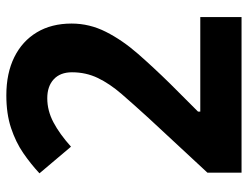

<svg xmlns="http://www.w3.org/2000/svg" viewBox="-106 -658 764 591"><g transform="rotate(-90 275.5 -362.0)"><path d="M40 -105 208 -286Q250 -332 282 -369Q314 -406 331.5 -442.5Q349 -479 349 -522Q349 -558 327.5 -578Q306 -598 269 -598Q231 -598 195 -579Q159 -560 120 -525L38 -622Q67 -649 100.5 -672Q134 -695 177.5 -709.5Q221 -724 278 -724Q346 -724 395.5 -699.5Q445 -675 472 -630Q499 -585 499 -523Q499 -468 473.5 -417.5Q448 -367 406 -319Q364 -271 314 -220L228 -134V-127H519V0H40Z"/></g></svg>

Font: Noto Sans Devanagari
Style: Regular
Weight: 400
Designer: Jelle Bosma - Monotype Design Team
Foundry: Monotype Imaging Inc.
Version: Version 2.003